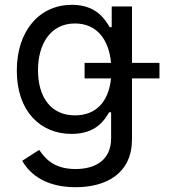

<svg xmlns="http://www.w3.org/2000/svg" viewBox="-20 -573 712 809"><path d="M298.3 215.8C431.2 215.8 536.1 155.3 536.1 14.2V-242.7H651.9V-308.1H536.1V-545.9H450.7V-458.5H442.4C423.8 -487.8 388.7 -552.7 283.2 -552.7C147 -552.7 50.8 -444.3 50.8 -275.4C50.8 -104 150.4 -8.8 281.2 -8.8C386.7 -8.8 421.4 -68.8 439.9 -100.1H448.2V9.3C448.2 99.1 385.3 139.2 298.3 139.2C202.1 139.2 168 90.3 145 58.6L73.7 104.5C107.4 164.6 177.2 215.8 298.3 215.8ZM295.9 -86.9C193.4 -86.9 140.1 -165 140.1 -277.3C140.1 -386.2 191.9 -474.1 295.9 -474.1C387.2 -474.1 439 -407.2 447.8 -308.1H336.4V-242.7H447.8C438 -144.5 384.8 -86.9 295.9 -86.9Z"/></svg>

Font: Raveo
Style: Regular
Weight: 400
Designer: Jakub Foglar, Rasmus Andersson (Inter)
Foundry: Jakubfoglar.com
Version: Version 1.100;Glyphs 3.2.3 (3260)